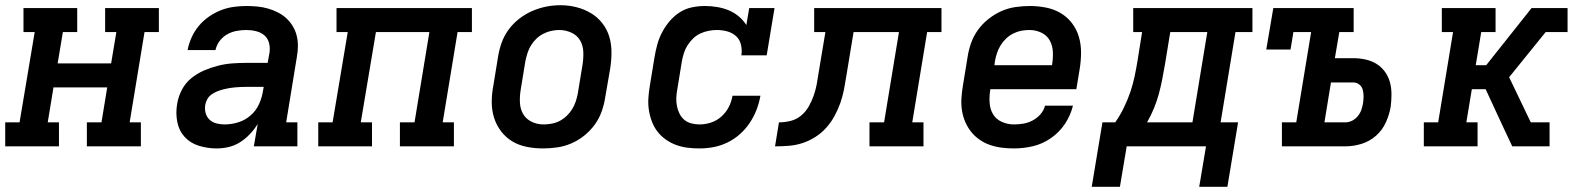

<svg xmlns="http://www.w3.org/2000/svg" viewBox="-27 -561 6047 736"><path d="M-7 0V-92H48L106 -438H63V-530H269V-438H214L194 -318H399L419 -438H376V-530H582V-438H527L470 -92H513V0H306V-92H362L384 -226H178L156 -92H199V0Z M803 8Q769 8 736 -2Q703 -12 681 -36Q659 -60 652.5 -94Q646 -128 652 -162Q656 -189 669.5 -215.5Q683 -242 705.5 -260.5Q728 -279 754.5 -290.5Q781 -302 808.5 -309Q836 -316 863.5 -318Q891 -320 918 -320H999L1006 -358Q1009 -377 1004.5 -395.5Q1000 -414 986.5 -425.5Q973 -437 954.5 -441.5Q936 -446 917 -446Q899 -446 880 -442.5Q861 -439 844 -429.5Q827 -420 815 -404Q803 -388 799 -369H692Q697 -394 707.5 -417.5Q718 -441 734.5 -461Q751 -481 773 -496.5Q795 -512 819 -521.5Q843 -531 868 -534.5Q893 -538 917 -538Q938 -538 959 -536Q980 -534 999.5 -528.5Q1019 -523 1037 -514Q1055 -505 1069.5 -492Q1084 -479 1094.5 -462Q1105 -445 1110 -425.5Q1115 -406 1115 -385Q1115 -364 1111 -343L1070 -92H1113V0H946L961 -86Q948 -65 931 -47Q914 -29 893.5 -16Q873 -3 850 2.5Q827 8 804 8Q804 8 804 8Q804 8 803 8ZM834 -84Q860 -84 886 -92Q912 -100 933 -118Q954 -136 965.5 -161Q977 -186 981 -212L984 -228H918Q906 -228 895 -227.5Q884 -227 872.5 -226Q861 -225 850 -223Q839 -221 827.5 -218Q816 -215 805 -210.5Q794 -206 784 -199Q774 -192 768 -181.5Q762 -171 760 -160Q757 -144 761 -128.5Q765 -113 776 -102.5Q787 -92 802.5 -88Q818 -84 834 -84Z M1193 0V-92H1248L1306 -438H1263V-530H1782V-438H1727L1670 -92H1713V0H1506V-92H1562L1619 -438H1414L1356 -92H1399V0Z M2054 8Q2023 8 1992.5 2Q1962 -4 1937 -19Q1912 -34 1894 -57.5Q1876 -81 1867 -109.5Q1858 -138 1858 -169.5Q1858 -201 1864 -232L1882 -342Q1886 -369 1895.5 -396Q1905 -423 1922 -446.5Q1939 -470 1962.5 -488.5Q1986 -507 2012.5 -518.5Q2039 -530 2066 -535.5Q2093 -541 2121 -541Q2153 -541 2182.5 -533.5Q2212 -526 2237.5 -511Q2263 -496 2281.5 -472.5Q2300 -449 2308.5 -420.5Q2317 -392 2317 -360.5Q2317 -329 2312 -298L2293 -188Q2289 -161 2279.5 -134Q2270 -107 2253 -83.5Q2236 -60 2213 -41.5Q2190 -23 2163.5 -11.5Q2137 0 2109 4Q2081 8 2054 8ZM2056 -84Q2072 -84 2088 -87Q2104 -90 2118.5 -97.5Q2133 -105 2145.5 -117Q2158 -129 2166.5 -143Q2175 -157 2180 -172Q2185 -187 2188 -203L2206 -313Q2210 -338 2209 -362.5Q2208 -387 2196.5 -406.5Q2185 -426 2163 -436Q2141 -446 2117 -446Q2101 -446 2085.5 -442.5Q2070 -439 2055.5 -431.5Q2041 -424 2029 -412.5Q2017 -401 2008.5 -387Q2000 -373 1995 -357.5Q1990 -342 1987 -327L1969 -217Q1965 -193 1966 -168.5Q1967 -144 1978 -124.5Q1989 -105 2010.5 -94.5Q2032 -84 2056 -84Q2056 -84 2056 -84Q2056 -84 2056 -84Z M2654 8Q2630 8 2607 5Q2584 2 2563 -6Q2542 -14 2524 -27Q2506 -40 2493 -57Q2480 -74 2472 -95Q2464 -116 2460.5 -138.5Q2457 -161 2458.5 -185Q2460 -209 2464 -232L2482 -342Q2486 -366 2492.5 -390Q2499 -414 2511 -437Q2523 -460 2540 -480Q2557 -500 2579 -514Q2601 -528 2626 -533Q2651 -538 2675 -538Q2699 -538 2722.5 -534Q2746 -530 2766.5 -521.5Q2787 -513 2804.5 -498.5Q2822 -484 2834 -465L2845 -530H2942L2912 -349H2815Q2818 -369 2813.5 -389Q2809 -409 2795 -422Q2781 -435 2761.5 -440.5Q2742 -446 2721 -446Q2706 -446 2690 -443Q2674 -440 2658.5 -433Q2643 -426 2630.5 -414Q2618 -402 2609 -388Q2600 -374 2595 -358.5Q2590 -343 2587 -327L2569 -217Q2566 -201 2565.5 -185Q2565 -169 2568 -154Q2571 -139 2578 -125Q2585 -111 2596.5 -101.5Q2608 -92 2623 -88Q2638 -84 2654 -84Q2676 -84 2698 -91Q2720 -98 2738 -114Q2756 -130 2766.5 -150.5Q2777 -171 2781 -194H2888Q2883 -166 2873 -140Q2863 -114 2847 -90Q2831 -66 2809 -46.5Q2787 -27 2761 -14.5Q2735 -2 2708 3Q2681 8 2654 8Z M2944 0 2959 -92Q2981 -92 3003.5 -97.5Q3026 -103 3044 -118Q3062 -133 3073.5 -153.5Q3085 -174 3092.5 -195.5Q3100 -217 3104 -239Q3108 -261 3111 -282L3137 -438H3094V-530H3582V-438H3527L3470 -92H3513V0H3306V-92H3362L3419 -438H3245L3217 -268Q3213 -242 3208 -216.5Q3203 -191 3194 -165.5Q3185 -140 3171.5 -115.5Q3158 -91 3139.5 -70.5Q3121 -50 3097 -35Q3073 -20 3047.5 -12Q3022 -4 2996 -2Q2970 0 2944 0Z M3860 8Q3836 8 3812.5 5Q3789 2 3767.5 -5.5Q3746 -13 3727.5 -26Q3709 -39 3695.5 -56Q3682 -73 3673 -94Q3664 -115 3660.5 -138Q3657 -161 3658.5 -184.5Q3660 -208 3664 -232L3682 -342Q3686 -369 3695.5 -396Q3705 -423 3722 -446.5Q3739 -470 3762.5 -488.5Q3786 -507 3812 -518.5Q3838 -530 3866 -534Q3894 -538 3921 -538Q3952 -538 3982.5 -532Q4013 -526 4038.5 -511Q4064 -496 4082 -472.5Q4100 -449 4108.5 -420.5Q4117 -392 4117 -360.5Q4117 -329 4112 -298L4099 -219H3769V-217Q3765 -192 3766.5 -167.5Q3768 -143 3779.5 -123.5Q3791 -104 3813 -94Q3835 -84 3860 -84Q3877 -84 3895.5 -87Q3914 -90 3931 -99Q3948 -108 3961 -122.5Q3974 -137 3979 -156H4086Q4077 -119 4055.5 -86.5Q4034 -54 4001.5 -31.5Q3969 -9 3932.5 -0.5Q3896 8 3860 8ZM3785 -311H4006V-313Q4010 -337 4009 -361.5Q4008 -386 3997 -406Q3986 -426 3964.5 -436Q3943 -446 3919 -446Q3903 -446 3887.5 -443Q3872 -440 3857 -432.5Q3842 -425 3829.5 -413Q3817 -401 3808.5 -387Q3800 -373 3795 -358Q3790 -343 3787 -327Z M4158 155 4199 -92H4248Q4267 -119 4281.5 -149Q4296 -179 4306 -208.5Q4316 -238 4322.5 -269Q4329 -300 4334 -331L4351 -438H4317V-530H4774V-438H4709L4652 -92H4719L4678 155H4570L4596 0H4292L4266 155ZM4370 -92H4544L4601 -438H4459L4439 -316Q4434 -287 4428.5 -258.5Q4423 -230 4415.5 -202Q4408 -174 4396.5 -146Q4385 -118 4370 -92Z M4887 0V-92H4942L4999 -438H4931L4920 -371H4827L4854 -530H5162V-438H5107L5090 -338H5160Q5184 -338 5207 -333Q5230 -328 5249 -316.5Q5268 -305 5281.5 -286.5Q5295 -268 5301 -246Q5307 -224 5307 -200Q5307 -176 5304 -152Q5299 -122 5285.5 -92Q5272 -62 5247.5 -40.5Q5223 -19 5192 -9.5Q5161 0 5130 0ZM5130 -92Q5144 -92 5156.5 -98.5Q5169 -105 5178 -116Q5187 -127 5191.5 -140Q5196 -153 5198 -166Q5200 -179 5200 -192.5Q5200 -206 5196.5 -218Q5193 -230 5183 -237.5Q5173 -245 5160 -245H5075L5050 -92Z M5431 0V-92H5486L5543 -438H5500V-530H5706V-438H5651L5630 -311H5670L5844 -530H5982V-438H5898L5758 -265L5841 -92H5913V0H5770L5737 -70L5668 -219H5615L5594 -92H5637V0Z"/></svg>

Font: Iosevka Curly Slab SmBdExObl
Style: Regular
Weight: 600
Width: 7
Italic angle: -9°
Monospace: yes
Designer: Belleve Invis
Foundry: Belleve Invis
Version: Version 11.1.0; ttfautohint (v1.8.3)